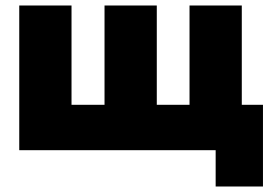

<svg xmlns="http://www.w3.org/2000/svg" viewBox="-20 -546 1002 698"><path d="M50 0H764V132H936V-165H859V-526H669V-165H550V-526H360V-165H240V-526H50Z"/></svg>

Font: Raleway Black
Style: Regular
Weight: 900
Designer: Matt McInerney, Pablo Impallari, Rodrigo Fuenzalida
Foundry: Matt McInerney, Pablo Impallari, Rodrigo Fuenzalida
Version: Version 3.000g; ttfautohint (v1.5) -l 8 -r 28 -G 28 -x 14 -D